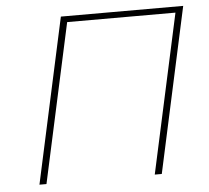

<svg xmlns="http://www.w3.org/2000/svg" viewBox="-49 -710 831 763"><g transform="rotate(-5 366.5 -329.0)"><path d="M566 0H538L676 -634H244L106 0H78L221 -658H709Z"/></g></svg>

Font: Ysabeau Infant Extralight
Style: Italic
Weight: 200
Italic angle: -12°
Designer: Christian Thalmann (Catharsis Fonts)
Version: Version 0.003